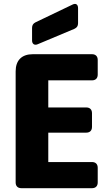

<svg xmlns="http://www.w3.org/2000/svg" viewBox="-20 -986 581 1006"><path d="M492 -595V-672C492 -691 481 -702 462 -702H152C94 -702 62 -670 62 -612V-30C62 -11 73 0 92 0H462C481 0 492 -11 492 -30V-107C492 -126 481 -137 462 -137H233V-291H432C451 -291 462 -302 462 -321V-393C462 -412 451 -423 432 -423H233V-565H462C481 -565 492 -576 492 -595ZM360 -962 166 -869C154 -863 148 -854 148 -840V-774C148 -756 160 -747 177 -754L370 -835C383 -841 389 -850 389 -864V-943C389 -962 378 -971 360 -962Z"/></svg>

Font: Arvore Sans
Style: Bold
Weight: 700
Designer: Jonny Pinhorn (Latin) Dan Schunck (customization for Arvore)
Version: Version 1.000;Glyphs 3.3 (3305)